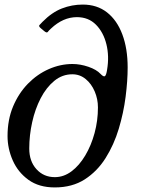

<svg xmlns="http://www.w3.org/2000/svg" viewBox="-20 -810 638 840"><path d="M13 -215Q13 -286.5 37.2 -344.2Q61.5 -402 102.2 -443.8Q143 -485.5 193.8 -507.8Q244.5 -530 297 -530Q331 -530 366.8 -517.8Q402.5 -505.5 420 -486.5Q433.5 -472.5 439.2 -477Q445 -481.5 448.5 -505Q458.5 -564 445.5 -616.5Q432.5 -669 399.8 -702Q367 -735 316.5 -735Q256 -735 203 -685Q193.5 -676.5 189.2 -670.5Q185 -664.5 174 -673.5L159 -686Q148 -695 152.5 -700.2Q157 -705.5 166 -714.5Q207 -756 250.8 -773Q294.5 -790 342 -790Q404.5 -790 448.2 -755.8Q492 -721.5 515.2 -659.5Q538.5 -597.5 538.5 -515Q538.5 -456.5 529.5 -386.2Q520.5 -316 499.5 -246.2Q478.5 -176.5 442 -118.5Q405.5 -60.5 350.8 -25.2Q296 10 219.5 10Q150.5 10 104.5 -23.2Q58.5 -56.5 35.8 -108.2Q13 -160 13 -215ZM108 -160Q108 -104.5 139.5 -69.8Q171 -35 220 -35Q259 -35 293 -60.5Q327 -86 353 -129.8Q379 -173.5 393.8 -228Q408.5 -282.5 408.5 -340Q408.5 -377 394.2 -410.2Q380 -443.5 354.8 -464.2Q329.5 -485 296.5 -485Q252.5 -485 217.5 -456.2Q182.5 -427.5 158 -380.2Q133.5 -333 120.8 -275.5Q108 -218 108 -160Z"/></svg>

Font: Besley
Style: Italic
Weight: 400
Italic angle: -13°
Designer: Owen Earl
Foundry: indestructible type*
Version: Version 4.000; ttfautohint (v1.8.4.7-5d5b)